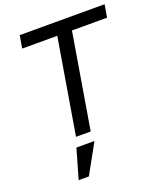

<svg xmlns="http://www.w3.org/2000/svg" viewBox="-169 -806 986 1167"><g transform="rotate(-20 324.5 -222.5)"><path d="M408 -616 305 0H210L313 -616H86L100 -698H649L635 -616ZM190 62H307L201 253H135Z"/></g></svg>

Font: IBM Plex Mono Text
Style: Italic
Weight: 450
Italic angle: -9°
Monospace: yes
Designer: Mike Abbink, Paul van der Laan, Pieter van Rosmalen
Foundry: Bold Monday
Version: Version 2.1